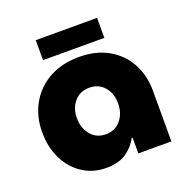

<svg xmlns="http://www.w3.org/2000/svg" viewBox="-124 -786 882 912"><g transform="rotate(-20 317.5 -329.5)"><path d="M262 13Q195 13 143 -21Q91 -55 61.5 -114.5Q32 -174 32 -250Q32 -330 67.5 -393Q103 -456 167.5 -491.5Q232 -527 318 -527Q403 -527 465 -492Q527 -457 560.5 -395.5Q594 -334 594 -256V0H427V-80H423Q401 -39 362.5 -13Q324 13 262 13ZM314 -138Q361 -138 389.5 -172Q418 -206 418 -257Q418 -307 389.5 -340Q361 -373 314 -373Q267 -373 238.5 -340Q210 -307 210 -257Q210 -206 238.5 -172Q267 -138 314 -138ZM153 -571V-672H463V-571Z"/></g></svg>

Font: MuseoModerno ExtraBold
Style: Regular
Weight: 800
Designer: Pablo Cosgaya, Héctor Gatti, Marcela Romero, and the Authors of The MuseoModerno Project.
Foundry: Omnibus-Type Team
Version: Version 1.001